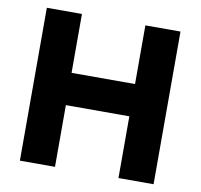

<svg xmlns="http://www.w3.org/2000/svg" viewBox="-78 -784 906 867"><g transform="rotate(10 374.5 -350.5)"><path d="M68 0V-701H229V-431H520V-700H681V0H520V-283H229V0Z"/></g></svg>

Font: Figtree ExtraBold
Style: Regular
Weight: 800
Designer: Erik Kennedy
Foundry: Erik Kennedy
Version: Version 2.002